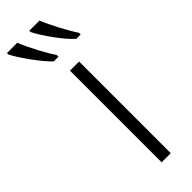

<svg xmlns="http://www.w3.org/2000/svg" viewBox="-326 -777 788 788"><g transform="rotate(-45 68.0 -383.0)"><path d="M123 -766H64V-758C84 -717 143 -634 177 -606H202V-616C181 -646 139 -725 123 -766ZM-6 -766H-66V-758C-45 -716 14 -635 46 -606H73V-616C51 -648 14 -716 -6 -766ZM119 0V-532H66V0Z"/></g></svg>

Font: Noto Sans Display Condensed Light
Style: Regular
Weight: 300
Width: 3
Designer: Monotype Design Team
Foundry: Monotype Imaging Inc.
Version: Version 1.900